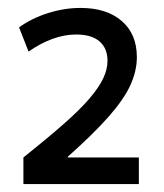

<svg xmlns="http://www.w3.org/2000/svg" viewBox="-20 -756 413 484"><path d="M39 -359Q99 -407 140 -443Q181 -479 205 -507Q229 -535 240 -558Q251 -581 251 -603Q251 -634 231 -651.5Q211 -669 172 -669Q114 -669 52 -626L28 -687Q60 -710 101 -723Q142 -736 183 -736Q249 -736 287 -703Q325 -670 325 -612Q325 -577 308.5 -541Q292 -505 253.5 -461.5Q215 -418 151 -361V-359H330V-292H39Z"/></svg>

Font: M PLUS 2
Style: Regular
Weight: 400
Designer: Coji Morishita
Foundry: UNDERFOREST DESIGN
Version: Version 1.001